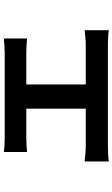

<svg xmlns="http://www.w3.org/2000/svg" viewBox="195 -778 609 1040"><g transform="rotate(-90 500.0 -257.5)"><path d="M197 -542Q214 -539 237 -538Q260 -537 276 -537H734Q772 -537 812 -542V-416Q793 -418 772 -419Q751 -420 734 -420H563V-98H781Q801 -98 821 -100.5Q841 -103 857 -104V27Q841 24 817.5 23Q794 22 781 22H228Q210 22 188 23Q166 24 146 27V-104Q166 -102 187.5 -100Q209 -98 228 -98H432V-420H276Q260 -420 237 -419Q214 -418 197 -416Z"/></g></svg>

Font: Chiron Sans HK TT
Style: Bold
Weight: 700
Designer: Ryoko NISHIZUKA 西塚涼子 (kana, bopomofo & ideographs); Paul D. Hunt (Latin, Greek & Cyrillic); Sandoll Communications 산돌커뮤니
Foundry: Adobe
Version: Version 2.022;hotconv 1.0.109;makeotfexe 2.5.65596